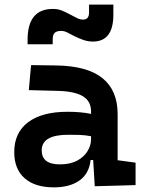

<svg xmlns="http://www.w3.org/2000/svg" viewBox="-20 -806 626 836"><path d="M392.6 4.9 385.7 -109.4H374.5Q368.2 -49.8 325.9 -20Q283.7 9.8 214.4 9.8Q132.3 9.8 87.2 -30Q42 -69.8 42 -143.6Q42 -228.5 102.5 -273.9Q163.1 -319.3 273.9 -319.3Q333 -319.3 376.5 -310.1V-320.3Q376.5 -365.7 340.8 -387Q305.2 -408.2 234.4 -410.2L105.5 -413.6L115.2 -522.5L224.6 -521Q360.4 -519 426.3 -465.6Q492.2 -412.1 492.2 -309.6V-108.4L570.3 -97.7V0ZM376.5 -212.9Q350.1 -217.8 326.4 -218.5Q302.7 -219.2 276.9 -219.2Q161.6 -219.2 161.6 -151.4Q161.6 -90.3 240.7 -90.3Q286.1 -90.3 316.2 -106.7Q346.2 -123 361.3 -148.2Q376.5 -173.3 376.5 -200.2ZM100.1 -613.3V-632.8Q100.1 -767.1 210 -767.1Q231.4 -767.1 247.8 -760.7Q264.2 -754.4 284.7 -743.2Q303.2 -733.4 315.9 -727.1Q328.6 -720.7 341.3 -720.7Q367.7 -720.7 367.7 -751V-786.1H473.6V-742.2Q473.6 -625 384.3 -625Q363.8 -625 343.8 -631.8Q323.7 -638.7 302.2 -649.4Q286.6 -657.7 273.2 -664.6Q259.8 -671.4 245.6 -671.4Q227.5 -671.4 218.5 -663.3Q209.5 -655.3 209.5 -635.3V-613.3Z"/></svg>

Font: Cascadia Mono PL SemiBold
Style: Regular
Weight: 600
Monospace: yes
Designer: Aaron Bell
Foundry: Saja Typeworks
Version: Version 2404.023; ttfautohint (v1.8.4)